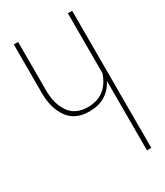

<svg xmlns="http://www.w3.org/2000/svg" viewBox="-177 -775 731 849"><g transform="rotate(-30 188.5 -350.0)"><path d="M315 0V-355Q275 -276 181 -276Q109 -276 74 -325.5Q39 -375 39 -451V-700H61V-452Q61 -384 91.5 -340Q122 -296 185 -296Q282 -296 315 -394V-700H337V0Z"/></g></svg>

Font: Bebas Neue Light
Style: Regular
Weight: 300
Designer: Ryoichi Tsunekawa
Foundry: Ryoichi Tsunekawa
Version: Version 001.003; ttfautohint (v1.5.65-e2d9)